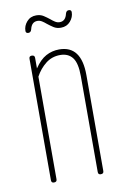

<svg xmlns="http://www.w3.org/2000/svg" viewBox="-75 -666 457 711"><g transform="rotate(-10 153.5 -310.5)"><path d="M70 0Q60 0 60 -10V-467Q60 -477 70 -477Q81 -477 81 -467V-427Q101 -457 124 -469.5Q147 -482 174 -482Q257 -482 257 -371V-10Q257 0 246 0Q236 0 236 -10V-371Q236 -420 220 -440.5Q204 -461 174 -461Q143 -461 119.5 -442.5Q96 -424 81 -396V-10Q81 0 70 0ZM195 -560Q179 -560 167.5 -567.5Q156 -575 146 -583Q138 -590 130 -595Q122 -600 113 -600Q91 -600 85 -573Q82 -562 73 -562Q63 -562 63 -571Q63 -590 76.5 -605.5Q90 -621 112 -621Q128 -621 139.5 -613.5Q151 -606 161 -598Q169 -591 177 -586Q185 -581 194 -581Q216 -581 222 -608Q225 -619 234 -619Q244 -619 244 -610Q244 -591 230.5 -575.5Q217 -560 195 -560Z"/></g></svg>

Font: Zen Loop
Style: Regular
Weight: 400
Designer: Yoshimichi Ohira
Foundry: A-1 Corp ZenFonts
Version: Version 1.000; ttfautohint (v1.8.3)